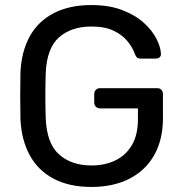

<svg xmlns="http://www.w3.org/2000/svg" viewBox="-20 -730 721 760"><path d="M342 10Q253 10 191.5 -23Q130 -56 97.5 -116Q65 -176 61 -257Q60 -301 60 -350.5Q60 -400 61 -445Q65 -526 97.5 -585.5Q130 -645 192 -677.5Q254 -710 342 -710Q412 -710 464 -690Q516 -670 549.5 -639.5Q583 -609 599.5 -576Q616 -543 617 -518Q618 -509 612 -503.5Q606 -498 596 -498H537Q527 -498 522.5 -502Q518 -506 514 -516Q505 -542 484.5 -567Q464 -592 429.5 -608.5Q395 -625 342 -625Q262 -625 213.5 -582Q165 -539 161 -440Q158 -351 161 -262Q165 -162 214 -118.5Q263 -75 342 -75Q395 -75 436.5 -95Q478 -115 502 -155.5Q526 -196 526 -259V-301H376Q366 -301 359.5 -307.5Q353 -314 353 -325V-357Q353 -368 359.5 -374.5Q366 -381 376 -381H602Q613 -381 619 -374.5Q625 -368 625 -357V-261Q625 -179 591.5 -118Q558 -57 494 -23.5Q430 10 342 10Z"/></svg>

Font: DVN-Rubik
Style: Regular
Weight: 400
Designer: Hubert and Fischer
Foundry: Hubert & Fischer
Version: Version 2.102